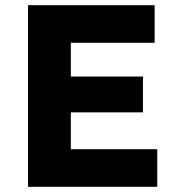

<svg xmlns="http://www.w3.org/2000/svg" viewBox="-20 -720 685 740"><path d="M88 0V-700H576V-555H253V-425H531V-287H253V-145H586V0Z"/></svg>

Font: Mach
Style: Bold
Weight: 700
Version: Version 1.002